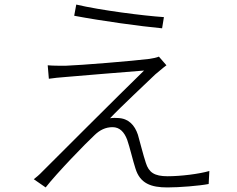

<svg xmlns="http://www.w3.org/2000/svg" viewBox="-20 -794 1040 841"><path d="M314 -774 305 -725C427 -702 594 -679 690 -670L698 -719C608 -725 420 -749 314 -774ZM709 -508 676 -546C667 -542 649 -538 634 -536C563 -527 330 -508 267 -506C238 -506 212 -506 189 -508L194 -449C216 -452 239 -455 270 -457C333 -462 527 -479 611 -485C509 -386 199 -76 166 -43C152 -28 137 -16 128 -9L180 27C229 -36 356 -167 395 -203C417 -224 442 -237 473 -237C504 -237 524 -216 537 -182C548 -151 563 -87 573 -57C593 10 642 27 713 27C766 27 852 20 894 12L897 -45C852 -32 772 -22 714 -22C656 -22 632 -39 619 -80C607 -116 593 -173 584 -204C570 -246 543 -275 498 -277C491 -278 472 -278 462 -276C506 -323 627 -436 660 -468C669 -475 695 -498 709 -508Z"/></svg>

Font: Noto Sans JP Light
Style: Regular
Weight: 300
Designer: Ryoko NISHIZUKA (kana & ideographs); Paul D. Hunt (Latin, Greek & Cyrillic); Wenlong ZHANG (bopomofo); Sandoll Communica
Foundry: Adobe Systems Incorporated
Version: Version 1.004;PS 1.004;hotconv 1.0.82;makeotf.lib2.5.63406